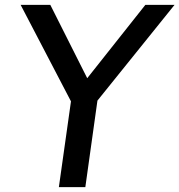

<svg xmlns="http://www.w3.org/2000/svg" viewBox="-20 -770 738 790"><path d="M380.9 -356 331.1 0H222.2L272 -353L64.9 -750H187L338.9 -448.2L578.1 -750H698.2Z"/></svg>

Font: Oakes Grotesk
Style: Medium Italic
Weight: 500
Designer: Samuel Oakes
Foundry: Samuel Oakes
Version: Version 1.0 | wf-rip DC20170320